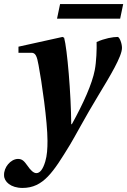

<svg xmlns="http://www.w3.org/2000/svg" viewBox="-34 -684 627 946"><path d="M247 -592H558L573 -664H262ZM-14 180C-14 211 19 242 77 242C180 242 229 163 311 29C332 -5 389 -113 450 -213C508 -309 567 -406 567 -448C567 -472 554 -502 546 -502C522 -502 482 -495 442 -477C443 -442 441 -381 433 -339C420 -271 377 -175 320 -72H317C316 -222 297 -444 282 -498L274 -502L57 -454V-424H119C141 -425 148 -408 156 -363C171 -285 200 -86 200 10C200 48 198 82 189 112C177 152 162 169 145 169C131 169 116 154 101 132C85 110 76 99 54 99C18 100 -16 141 -14 180Z"/></svg>

Font: Heuristica
Style: Bold Italic
Weight: 700
Italic angle: -13°
Version: Version 1.0.1